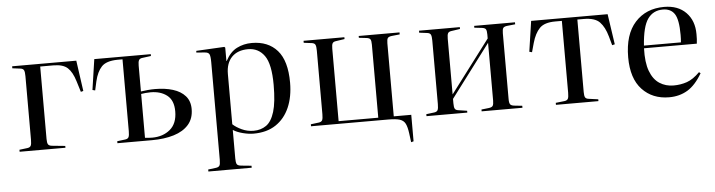

<svg xmlns="http://www.w3.org/2000/svg" viewBox="-46 -730 4277 1148"><g transform="rotate(-5 2092.5 -155.5)"><path d="M50 0V-12L98 -18Q114 -20 119 -30Q124 -40 124 -66V-447Q124 -473 119 -483Q114 -493 98 -495L50 -501V-513H435L461 -329L446 -325L426 -390Q409 -446 381.5 -471.5Q354 -497 296 -497H217V-62Q217 -39 222.5 -30Q228 -21 245 -19L325 -11V0Z M637 0V-12L685 -18Q701 -20 706 -30Q711 -40 711 -66V-497H680Q613 -496 585 -466Q557 -436 544 -380L532 -326L516 -330L543 -513H882V-502L829 -495Q814 -493 809 -483.5Q804 -474 804 -451V-296Q823 -299 845 -301Q867 -303 889 -303Q949 -303 996 -288.5Q1043 -274 1070 -243.5Q1097 -213 1097 -165Q1097 -108 1065 -71.5Q1033 -35 976 -17.5Q919 0 844 0ZM847 -15Q912 -15 955 -51Q998 -87 998 -160Q998 -226 959.5 -256Q921 -286 861 -286Q845 -286 830.5 -284.5Q816 -283 804 -281V-18Q812 -17 823 -16Q834 -15 847 -15Z M1164 216V204L1211 198Q1226 196 1232 188Q1238 180 1238 152V-433Q1238 -471 1231.5 -482.5Q1225 -494 1203 -495L1154 -499L1155 -509L1324 -518L1329 -513V-433H1331Q1358 -485 1399 -506Q1440 -527 1489 -527Q1587 -527 1642 -464.5Q1697 -402 1697 -271Q1697 -186 1669 -122Q1641 -58 1587 -22Q1533 14 1453 14Q1424 14 1389 5Q1354 -4 1331 -19V152Q1331 177 1336.5 186.5Q1342 196 1363 198L1424 204V216ZM1455 -3Q1499 -3 1531 -25.5Q1563 -48 1580.5 -105Q1598 -162 1598 -266Q1598 -391 1562 -441.5Q1526 -492 1464 -492Q1401 -492 1366 -456Q1331 -420 1331 -355V-53Q1351 -34 1384.5 -18.5Q1418 -3 1455 -3Z M2387 147 2380 93Q2375 55 2365 35Q2355 15 2332 7.5Q2309 0 2264 0H1799V-12L1847 -18Q1863 -20 1868 -30Q1873 -40 1873 -66V-447Q1873 -473 1868 -483Q1863 -493 1847 -495L1799 -501V-513H2044V-502L1991 -494Q1976 -492 1971 -483Q1966 -474 1966 -451V-16H2204V-455Q2204 -478 2198.5 -486.5Q2193 -495 2174 -497L2130 -502V-513H2375V-501L2328 -496Q2309 -494 2303 -486Q2297 -478 2297 -455V-16H2402V143Z M2492 0V-12L2540 -18Q2556 -20 2561 -30Q2566 -40 2566 -66V-447Q2566 -473 2561 -483Q2556 -493 2540 -495L2492 -501V-513H2737V-502L2684 -494Q2669 -492 2664 -483Q2659 -474 2659 -451V-116L2897 -431V-455Q2897 -478 2891.5 -486.5Q2886 -495 2867 -497L2823 -502V-513H3068V-501L3021 -496Q3002 -494 2996 -486Q2990 -478 2990 -455V-58Q2990 -36 2996 -27.5Q3002 -19 3021 -17L3068 -12V0H2823V-11L2867 -16Q2886 -18 2891.5 -27Q2897 -36 2897 -58V-405L2659 -89V-62Q2659 -39 2664 -30Q2669 -21 2684 -19L2737 -11V0Z M3269 0V-12L3322 -18Q3338 -20 3343 -30Q3348 -40 3348 -66V-497H3308Q3243 -497 3214 -467Q3185 -437 3169 -380L3154 -326L3138 -330L3165 -513H3624L3651 -330L3635 -326L3620 -380Q3604 -437 3575 -467Q3546 -497 3479 -497H3441V-62Q3441 -39 3446 -30Q3451 -21 3466 -19L3524 -11V0Z M3948 14Q3848 14 3786 -52Q3724 -118 3724 -245Q3724 -382 3789.5 -454.5Q3855 -527 3964 -527Q4047 -527 4095 -478Q4143 -429 4143 -348Q4143 -332 4142.5 -318.5Q4142 -305 4140 -291H3823Q3820 -206 3839.5 -154Q3859 -102 3896 -78Q3933 -54 3980 -54Q4023 -54 4060.5 -67Q4098 -80 4138 -120L4147 -113Q4107 -44 4058.5 -15Q4010 14 3948 14ZM3824 -307H4046Q4047 -316 4047.5 -327.5Q4048 -339 4048 -352Q4048 -443 4025.5 -477.5Q4003 -512 3955 -512Q3897 -512 3864.5 -466.5Q3832 -421 3824 -307Z"/></g></svg>

Font: Literata 72pt
Style: Regular
Weight: 400
Designer: Latin by Veronika Burian and Jose Scaglione. Greek by Irene Vlachou. Cyrillic by Vera Evstafieva.
Foundry: TypeTogether
Version: Version 3.002